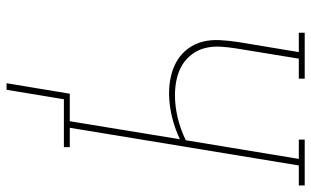

<svg xmlns="http://www.w3.org/2000/svg" viewBox="-202 -573 950 586"><g transform="rotate(90 273.0 -280.0)"><path d="M234 175 266 -18H350L405 -354Q371 -338 335 -329.5Q299 -321 264 -321Q237 -321 211.5 -327Q186 -333 164.5 -346Q143 -359 128 -379.5Q113 -400 107 -424.5Q101 -449 102.5 -476Q104 -503 108 -530L139 -717H80V-735H220V-717H159L128 -527Q124 -503 122.5 -478.5Q121 -454 126.5 -431.5Q132 -409 146 -390.5Q160 -372 179.5 -360.5Q199 -349 222.5 -344Q246 -339 270 -339Q305 -339 340 -347.5Q375 -356 408 -372L465 -717H406V-735H546V-717H485L370 -18H429V0H283L254 175Z"/></g></svg>

Font: Iosevka Curly Slab Thin
Style: Italic
Weight: 100
Italic angle: -9°
Monospace: yes
Designer: Belleve Invis
Foundry: Belleve Invis
Version: Version 22.1.2; ttfautohint (v1.8.4)